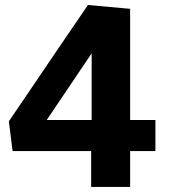

<svg xmlns="http://www.w3.org/2000/svg" viewBox="-20 -740 667 760"><path d="M495.1 0H340.8V-142.1H29.8L15.1 -259.8L105 -392.1Q223.1 -566.9 328.1 -720.2L495.1 -705.1V-265.1H595.2V-142.1H495.1ZM165 -265.1H342.8V-528.8Z"/></svg>

Font: Kadwa
Style: Bold
Weight: 700
Designer: Sol Matas
Foundry: Sol Matas
Version: Version 1.001;PS 001.000;hotconv 1.0.70;makeotf.lib2.5.58329